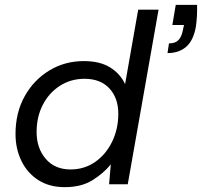

<svg xmlns="http://www.w3.org/2000/svg" viewBox="-20 -760 833 792"><path d="M671 -541 677 -581Q703 -581 716 -594.5Q729 -608 734 -634L739 -657H691L705 -740H793Q794 -690 788 -650Q778 -593 748 -567Q718 -541 671 -541ZM247 12Q183 12 137.5 -17.5Q92 -47 68 -97Q44 -147 44 -207Q44 -295 81.5 -362.5Q119 -430 183 -469Q247 -508 326 -508Q392 -508 434 -482Q476 -456 496 -413L550 -720H634L507 0H430L437 -82Q408 -46 362 -17Q316 12 247 12ZM271 -61Q328 -61 372.5 -92Q417 -123 442.5 -175.5Q468 -228 468 -291Q468 -356 431 -395.5Q394 -435 329 -435Q272 -435 227 -406Q182 -377 156.5 -327.5Q131 -278 131 -215Q131 -149 168.5 -105Q206 -61 271 -61Z"/></svg>

Font: DeepMind Sans
Style: Italic
Weight: 400
Italic angle: -10°
Designer: Jonny Pinhorn / Modifications: Colophon Foundry
Foundry: Colophon Foundry
Version: Version 1.002; ttfautohint (v1.8.2)